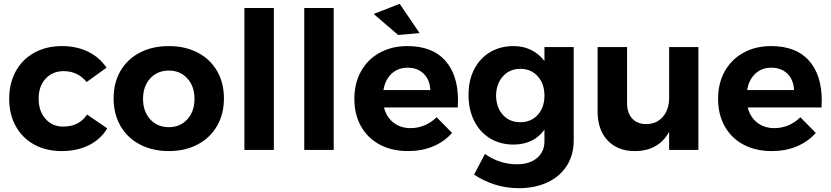

<svg xmlns="http://www.w3.org/2000/svg" viewBox="-20 -784 4344 1004"><path d="M313 -412Q255 -412 218.5 -372.5Q182 -333 182 -268Q182 -203 218 -162.5Q254 -122 310 -122Q394 -122 435 -185L541 -113Q507 -56 445.5 -25Q384 6 302 6Q221 6 159 -28Q97 -62 62.5 -124Q28 -186 28 -267Q28 -349 62.5 -411.5Q97 -474 159.5 -508.5Q222 -543 304 -543Q381 -543 441 -513.5Q501 -484 537 -430L433 -355Q387 -412 313 -412Z M1151 -269Q1151 -188 1115 -125.5Q1079 -63 1013.5 -28.5Q948 6 863 6Q777 6 711.5 -28.5Q646 -63 610 -125.5Q574 -188 574 -269Q574 -351 610 -413Q646 -475 711.5 -509Q777 -543 863 -543Q948 -543 1013.5 -509Q1079 -475 1115 -413Q1151 -351 1151 -269ZM728 -267Q728 -201 765.5 -160Q803 -119 863 -119Q922 -119 959.5 -160Q997 -201 997 -267Q997 -333 959.5 -374Q922 -415 863 -415Q803 -415 765.5 -374Q728 -333 728 -267Z M1258 -742H1412V0H1258Z M1571 -742H1725V0H1571Z M2375 -259Q2375 -235 2374 -222H1988Q2001 -171 2038 -142.5Q2075 -114 2127 -114Q2165 -114 2200 -128.5Q2235 -143 2263 -171L2344 -89Q2303 -43 2244.5 -18.5Q2186 6 2114 6Q2029 6 1965.5 -28Q1902 -62 1867.5 -124Q1833 -186 1833 -267Q1833 -349 1868 -411.5Q1903 -474 1966 -508.5Q2029 -543 2110 -543Q2240 -543 2307.5 -468Q2375 -393 2375 -259ZM2230 -313Q2228 -366 2196 -398Q2164 -430 2111 -430Q2061 -430 2027.5 -398.5Q1994 -367 1985 -313ZM2070 -764 2174 -611 2062 -601 1934 -711Z M2980 -538V-50Q2980 26 2944 82.5Q2908 139 2843 169.5Q2778 200 2693 200Q2627 200 2567.5 181Q2508 162 2459 129L2516 21Q2592 75 2683 75Q2749 75 2788 42.5Q2827 10 2827 -45V-106Q2800 -68 2759 -48Q2718 -28 2665 -28Q2596 -28 2542.5 -60.5Q2489 -93 2459.5 -152Q2430 -211 2430 -288Q2430 -364 2459.5 -421.5Q2489 -479 2542.5 -511Q2596 -543 2665 -543Q2717 -543 2758 -522.5Q2799 -502 2827 -465V-538ZM2827 -284Q2827 -346 2792 -385Q2757 -424 2701 -424Q2645 -424 2610 -385Q2575 -346 2574 -284Q2575 -222 2609.5 -183.5Q2644 -145 2701 -145Q2757 -145 2792 -183.5Q2827 -222 2827 -284Z M3632 -538V0H3479V-95Q3424 6 3299 6Q3210 6 3157.5 -49.5Q3105 -105 3105 -200V-538H3259V-244Q3259 -193 3286 -164Q3313 -135 3360 -135Q3415 -136 3447 -174Q3479 -212 3479 -272V-538Z M4277 -259Q4277 -235 4276 -222H3890Q3903 -171 3940 -142.5Q3977 -114 4029 -114Q4067 -114 4102 -128.5Q4137 -143 4165 -171L4246 -89Q4205 -43 4146.5 -18.5Q4088 6 4016 6Q3931 6 3867.5 -28Q3804 -62 3769.5 -124Q3735 -186 3735 -267Q3735 -349 3770 -411.5Q3805 -474 3868 -508.5Q3931 -543 4012 -543Q4142 -543 4209.5 -468Q4277 -393 4277 -259ZM4132 -313Q4130 -366 4098 -398Q4066 -430 4013 -430Q3963 -430 3929.5 -398.5Q3896 -367 3887 -313Z"/></svg>

Font: Montserrat arm2 SemiBold
Style: Regular
Weight: 600
Designer: Julieta Ulanovsky
Foundry: Julieta Ulanovsky
Version: Version 6.000